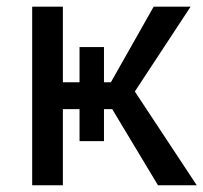

<svg xmlns="http://www.w3.org/2000/svg" viewBox="-20 -548 602 568"><path d="M434.6 -528.3 308.1 -304.7H287.6V-408.7H215.3V-304.7H166V-528.3H75.2V0H166V-225.1H215.3V-130.4H287.6V-225.1H312L447.3 0H562L378.9 -277.3L543.9 -528.3Z"/></svg>

Font: Roboto
Style: Regular
Weight: 400
Designer: Google
Version: Version 2.137; 2017